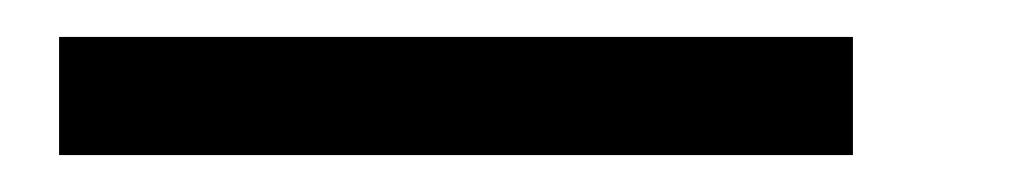

<svg xmlns="http://www.w3.org/2000/svg" viewBox="-20 -20 550 104"><path d="M12 64H442V0H12V64Z"/></svg>

Font: Source Serif Variable
Style: Italic
Weight: 389
Italic angle: -12°
Designer: Frank Grießhammer
Foundry: Adobe Systems Incorporated
Version: Version 3.001;hotconv 1.0.111;makeotfexe 2.5.65597